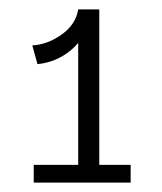

<svg xmlns="http://www.w3.org/2000/svg" viewBox="-20 -810 346 410"><path d="M60 -673 49 -713Q82 -715 112 -736.5Q142 -758 147 -790L168 -767Q162 -728 131 -702.5Q100 -677 60 -673ZM52 -420V-458H259V-420ZM147 -427V-790H192V-427Z"/></svg>

Font: BioRhyme Light
Style: Regular
Weight: 300
Designer: Aoife Mooney
Foundry: Aoife Mooney Type
Version: Version 1.600;gftools[0.9.33]